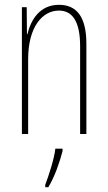

<svg xmlns="http://www.w3.org/2000/svg" viewBox="-20 -557 448 798"><path d="M225 -537C145 -537 108 -474 94 -415H92L91 -527H71V0H97V-311C97 -445 156 -513 225 -513C279 -513 313 -471 313 -365V0H339V-375C339 -488 298 -537 225 -537ZM240 71V61H210C206 101 182 175 168 211V221H181C208 176 228 117 240 71Z"/></svg>

Font: Noto Sans Khmer UI ExtraCondensed Thin
Style: Regular
Weight: 100
Width: 2
Designer: Danh Hong and the Monotype Design Team
Foundry: Monotype Imaging Inc.
Version: Version 2.002